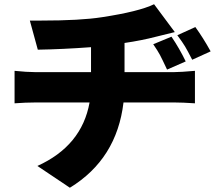

<svg xmlns="http://www.w3.org/2000/svg" viewBox="-20 -798 1017 895"><path d="M845.7 -511.7 758.8 -473.6Q735.4 -523.4 725.6 -542Q715.8 -560.5 694.3 -591.8L779.3 -627Q816.4 -572.3 845.7 -511.7ZM47.9 -467.8Q106.4 -461.9 140.6 -461.9H404.3V-578.1Q273.4 -568.4 156.2 -566.4L119.1 -702.1H170.9Q355.5 -702.1 455.1 -717.8Q627.9 -744.1 698.2 -778.3L794.9 -648.4L708 -627Q640.6 -609.4 560.5 -597.7V-461.9H793.9Q821.3 -461.9 888.7 -467.8V-316.4Q830.1 -320.3 796.9 -320.3H555.7Q524.4 -56.6 305.7 77.1L154.3 -24.4Q361.3 -118.2 397.5 -320.3H141.6Q100.6 -320.3 47.9 -316.4ZM890.6 -671.9Q926.8 -622.1 961.9 -558.6L876 -519.5Q854.5 -561.5 842.8 -581.1Q831.1 -600.6 806.6 -633.8Z"/></svg>

Font: Min Sans Black
Style: Regular
Weight: 900
Designer: Jinseong-Kim, NotoSansCJK, Nunito
Foundry: Jinseong-Kim
Version: Version 1.000